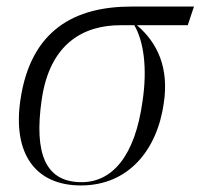

<svg xmlns="http://www.w3.org/2000/svg" viewBox="-20 -556 612 586"><path d="M227 10C372 10 460 -98 480 -242C496 -349 461 -425 398 -479H553L572 -536H381C210 -536 73 -466 42 -249C19 -88 87 10 227 10ZM229 0C118 0 84 -88 107 -250C132 -428 240 -479 347 -479H390C419 -429 430 -347 415 -247C392 -80 323 0 229 0Z"/></svg>

Font: Noto Serif Display Light
Style: Italic
Weight: 300
Italic angle: -12°
Designer: Monotype Design Team
Foundry: Monotype Imaging Inc.
Version: Version 2.009